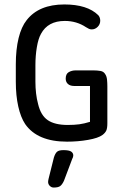

<svg xmlns="http://www.w3.org/2000/svg" viewBox="-20 -626 556 862"><path d="M384 -79Q358 -71 336 -68Q314 -65 284 -65Q226 -65 194.5 -86.5Q163 -108 151 -159Q145 -181 142 -206.5Q139 -232 139 -259V-333Q139 -376 145.5 -414.5Q152 -453 164 -474Q195 -532 271 -532Q324 -532 366 -504Q374 -499 379.5 -496.5Q385 -494 392 -494Q407 -494 418.5 -505.5Q430 -517 430 -533Q430 -548 421 -558Q372 -606 269 -606Q155 -606 100 -536Q76 -506 63.5 -455Q51 -404 51 -337V-259Q51 -197 62 -148Q73 -99 93 -69Q148 10 281 10Q330 10 375.5 2Q421 -6 440 -20Q452 -29 457 -39.5Q462 -50 462 -73V-238Q462 -254 460.5 -268.5Q459 -283 453 -292Q446 -305 431 -307.5Q416 -310 399 -310H320Q302 -310 288.5 -302Q275 -294 275 -273Q275 -258 285 -249Q295 -240 313 -240H384ZM222 81 198 177Q197 181 196.5 185Q196 189 196 191Q196 201 203.5 208.5Q211 216 221 216Q241 216 250 209.5Q259 203 267 186L304 88Q309 79 309 72Q309 61 299.5 54.5Q290 48 265 48Q245 48 236.5 55Q228 62 222 81Z"/></svg>

Font: Beiruti Medium
Style: Regular
Weight: 500
Designer: Arlette Boutros
Foundry: Boutros
Version: Version 1.41